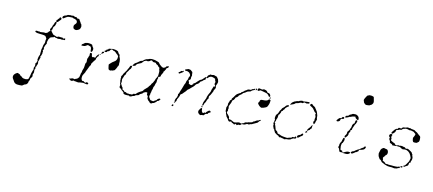

<svg xmlns="http://www.w3.org/2000/svg" viewBox="-59 -1243 4494 1994"><g transform="rotate(15 2188.0 -246.5)"><path d="M408 -614Q412 -618 419.5 -614Q427 -610 428 -603Q429 -597 416.5 -584Q404 -571 402 -566Q400 -561 394 -561L387 -562L388 -550Q389 -538 385.5 -532Q382 -526 382 -520.5Q382 -515 377 -511Q365 -501 365 -479Q365 -470 361 -468Q356 -464 357.5 -459Q359 -454 370 -442Q387 -421 394 -421Q399 -421 406 -417.5Q413 -414 423 -412L432 -409L436 -414Q441 -418 452 -418Q478 -416 484 -418Q488 -419 492 -415L496 -410L504 -413Q515 -417 517.5 -415.5Q520 -414 519 -405L518 -399H506Q495 -398 491 -396.5Q487 -395 478 -397Q469 -399 459 -396Q442 -392 436 -396Q432 -399 426.5 -397.5Q421 -396 413 -401Q402 -407 400 -401Q398 -397 390.5 -396Q383 -395 380 -393Q377 -391 369 -388Q358 -384 358 -375Q358 -372 353.5 -367.5Q349 -363 348 -353Q347 -343 344.5 -335.5Q342 -328 345 -322.5Q348 -317 345 -314Q342 -311 340.5 -304.5Q339 -298 336 -294.5Q333 -291 333 -286Q333 -281 330 -277Q325 -268 331 -256L333 -251L328 -246Q321 -240 326 -233Q332 -226 328 -219Q326 -216 328 -210.5Q330 -205 326.5 -196.5Q323 -188 323 -183Q323 -178 319 -175Q314 -170 318 -164Q324 -158 318 -150Q315 -145 314.5 -136Q314 -127 310.5 -121.5Q307 -116 308.5 -111Q310 -106 311 -95.5Q312 -85 308 -79Q304 -73 304 -66Q304 -53 295 -53Q291 -51 297 -46Q303 -41 296 -29Q291 -20 293 -13.5Q295 -7 295 4Q295 15 291 22Q285 30 289 39Q291 45 291 50.5Q291 56 276 78Q272 84 274 87Q277 93 269 105Q264 114 265 119Q266 127 258.5 137.5Q251 148 244 150Q231 153 221 163Q214 170 210.5 171.5Q207 173 185 174Q160 175 150 173Q127 168 116 147Q112 140 109 137Q106 134 101 126Q91 111 96 92Q98 84 107.5 74Q117 64 126 60L135 56L143 60Q150 64 154 64Q158 64 163 70Q169 80 178 80Q181 80 184 85Q192 94 209 97Q233 100 247 94Q256 89 259 82.5Q262 76 262 69Q262 62 264.5 56.5Q267 51 266 47Q265 43 268 37Q271 31 269.5 26Q268 21 271.5 16Q275 11 275 4.5Q275 -2 279.5 -10.5Q284 -19 282 -24Q279 -42 283 -47Q291 -60 287 -77Q284 -88 287 -91Q290 -94 292.5 -94Q295 -94 294 -98Q293 -102 297 -110L301 -118L298 -123Q293 -129 298 -155Q301 -174 306 -181Q309 -186 307.5 -192.5Q306 -199 307.5 -204Q309 -209 308 -227.5Q307 -246 309 -249.5Q311 -253 311.5 -259Q312 -265 313.5 -273.5Q315 -282 315 -287.5Q315 -293 321 -306Q327 -319 325.5 -334.5Q324 -350 327 -355Q331 -363 325 -370Q320 -375 317 -382Q311 -392 294 -393Q282 -393 272 -394.5Q262 -396 246 -395Q218 -394 202 -403Q199 -404 198.5 -408Q198 -412 200 -414Q209 -421 222 -417Q229 -415 233.5 -417Q238 -419 243.5 -416.5Q249 -414 256 -415Q266 -418 282 -419.5Q298 -421 300 -419Q303 -418 314.5 -422.5Q326 -427 329 -433.5Q332 -440 340 -447L348 -454L344 -461L340 -467L343 -476Q346 -484 350 -489Q354 -494 356 -506Q358 -518 362 -523Q366 -528 367 -536Q370 -554 379 -559Q384 -563 383 -566Q382 -569 381 -574.5Q380 -580 385.5 -581.5Q391 -583 393 -589.5Q395 -596 399.5 -597.5Q404 -599 405 -605Q406 -611 408 -614ZM529 -665Q538 -670 550 -663Q556 -659 565 -660Q569 -661 570.5 -661Q572 -661 574 -660Q576 -659 577 -658Q578 -657 581 -654Q588 -648 591 -649Q608 -654 610 -643Q611 -639 620 -629Q629 -619 630 -614Q631 -609 635.5 -607Q640 -605 641 -600.5Q642 -596 645 -588Q649 -577 645 -568Q642 -562 642 -557.5Q642 -553 634 -546Q626 -539 624.5 -539Q623 -539 614 -534Q601 -527 587 -533Q578 -536 574.5 -540Q571 -544 569 -553Q565 -570 574 -581Q578 -586 584.5 -594Q591 -602 590 -610Q589 -628 570 -635Q559 -640 551.5 -640Q544 -640 541 -643.5Q538 -647 525.5 -645.5Q513 -644 502 -644Q483 -643 476 -636Q470 -631 464 -628Q458 -625 451.5 -618.5Q445 -612 439 -613Q434 -614 433 -616Q432 -618 433 -625Q434 -632 438 -636Q452 -649 462 -649Q467 -649 473.5 -655Q480 -661 485 -661Q490 -661 502 -663.5Q514 -666 518.5 -664Q523 -662 529 -665Z M851 -242Q843 -232 846 -225Q848 -221 844 -216Q836 -207 830 -187Q827 -177 822 -166Q809 -136 809 -130Q809 -127 805 -122Q801 -117 798.5 -110Q796 -103 792 -96.5Q788 -90 788 -72Q788 -54 793 -48.5Q798 -43 798 -41Q798 -35 808 -38Q814 -40 819 -36Q828 -27 838 -27Q841 -27 844 -31Q851 -40 865 -32Q874 -27 866 -18Q862 -14 854.5 -15Q847 -16 834 -17.5Q821 -19 818.5 -20Q816 -21 807.5 -19Q799 -17 790 -16.5Q781 -16 777.5 -13.5Q774 -11 761 -11Q748 -11 742 -13Q737 -15 734 -13.5Q731 -12 723 -15L716 -18L706 -13Q688 -4 680 -13Q676 -19 670 -19Q666 -19 665 -19.5Q664 -20 664 -23Q665 -26 671.5 -27Q678 -28 682 -30.5Q686 -33 694 -35.5Q702 -38 710.5 -35.5Q719 -33 721.5 -33.5Q724 -34 728 -38Q733 -43 738 -43Q743 -43 748 -49Q753 -55 758 -60.5Q763 -66 763 -70.5Q763 -75 766 -88Q769 -101 768 -104.5Q767 -108 771 -115.5Q775 -123 774 -130Q773 -139 781 -161Q785 -173 785 -185Q785 -222 791 -228Q798 -236 794 -252Q790 -272 798 -284Q801 -290 801 -295.5Q801 -301 804.5 -305Q808 -309 806 -321Q804 -333 807 -337Q813 -345 820 -341Q830 -335 830 -319Q830 -315 833 -309Q838 -299 849 -305Q855 -307 861 -305Q871 -300 873 -312Q874 -318 879.5 -326Q885 -334 885 -335.5Q885 -337 892.5 -343.5Q900 -350 903 -350Q906 -350 902.5 -344.5Q899 -339 899 -332.5Q899 -326 894 -323.5Q889 -321 887.5 -315Q886 -309 883 -304.5Q880 -300 880 -291.5Q880 -283 873.5 -277Q867 -271 860.5 -258Q854 -245 851 -242ZM910 -351Q914 -355 917 -352Q918 -351 916.5 -348Q915 -345 913 -345Q910 -345 909 -347Q908 -349 910 -351ZM928 -384Q930 -387 936.5 -386.5Q943 -386 944 -383Q949 -377 931 -366Q921 -360 920 -360Q919 -361 920 -365Q921 -369 923 -375.5Q925 -382 928 -384ZM754 -432Q765 -434 782 -432Q799 -430 804 -426Q808 -424 808 -419.5Q808 -415 814.5 -408.5Q821 -402 824 -396Q828 -388 827 -377.5Q826 -367 822 -359Q818 -351 812 -352Q804 -355 804 -371Q805 -382 802.5 -385.5Q800 -389 799 -395Q797 -405 788 -405Q784 -405 777 -408Q762 -415 753 -406Q736 -391 717 -391Q709 -391 705 -390Q701 -389 699 -390.5Q697 -392 699 -398.5Q701 -405 708 -408.5Q715 -412 722 -419.5Q729 -427 734 -427Q739 -427 742.5 -429Q746 -431 754 -432ZM1121 -358Q1127 -330 1126 -322Q1124 -315 1126 -310Q1128 -304 1126.5 -293.5Q1125 -283 1120.5 -278Q1116 -273 1117 -271Q1118 -269 1110 -252.5Q1102 -236 1099 -232Q1097 -231 1093 -229.5Q1089 -228 1084 -224.5Q1079 -221 1071.5 -221Q1064 -221 1061 -218Q1055 -214 1044 -218.5Q1033 -223 1033 -230Q1033 -234 1029.5 -243Q1026 -252 1025 -263L1024 -274L1033 -284Q1052 -306 1073 -320Q1086 -330 1087 -334Q1088 -338 1093 -346Q1097 -355 1096 -378Q1096 -381 1089 -389Q1082 -397 1078 -398Q1074 -399 1071 -403.5Q1068 -408 1062.5 -411Q1057 -414 1053 -418Q1049 -422 1041.5 -422Q1034 -422 1028 -427Q1022 -432 1018 -432Q1006 -432 1000 -420Q993 -405 984 -405Q975 -405 973 -398Q971 -389 958 -389Q950 -389 947.5 -390.5Q945 -392 946 -398Q946 -402 954 -404Q962 -408 962 -411Q961 -420 972 -420Q976 -420 977 -420.5Q978 -421 979 -425Q980 -434 999 -435Q1012 -436 1018.5 -438.5Q1025 -441 1032 -440Q1039 -439 1048 -439Q1057 -439 1060.5 -437Q1064 -435 1067.5 -435Q1071 -435 1077.5 -431.5Q1084 -428 1088 -419Q1092 -410 1095.5 -409Q1099 -408 1104.5 -401.5Q1110 -395 1109 -389Q1108 -383 1113.5 -374.5Q1119 -366 1121 -358Z M1511 -432Q1520 -432 1529 -419Q1533 -412 1538 -409.5Q1543 -407 1550 -400.5Q1557 -394 1568 -389.5Q1579 -385 1583.5 -387.5Q1588 -390 1595.5 -393.5Q1603 -397 1604 -402Q1606 -411 1623 -414Q1632 -416 1633.5 -414.5Q1635 -413 1632 -406Q1627 -395 1618 -393Q1611 -391 1611 -380Q1611 -376 1607 -371.5Q1603 -367 1602 -361.5Q1601 -356 1597 -353.5Q1593 -351 1593 -347Q1594 -337 1589 -331Q1586 -327 1584 -320Q1582 -313 1579.5 -311.5Q1577 -310 1577 -301.5Q1577 -293 1573 -289.5Q1569 -286 1565 -285Q1558 -284 1555.5 -282.5Q1553 -281 1554 -279Q1559 -268 1553 -257Q1550 -249 1551 -237Q1553 -220 1546 -209Q1544 -205 1543 -197Q1541 -178 1535 -171Q1532 -167 1532 -158Q1532 -149 1527.5 -135Q1523 -121 1524 -115Q1525 -109 1521.5 -102.5Q1518 -96 1520 -92Q1522 -88 1519 -81.5Q1516 -75 1516 -64.5Q1516 -54 1521 -49.5Q1526 -45 1529 -38Q1531 -33 1534 -30.5Q1537 -28 1541.5 -26.5Q1546 -25 1555 -25L1569 -23L1578 -31Q1587 -38 1593 -40Q1599 -42 1602 -49Q1605 -56 1610 -59Q1615 -62 1619 -65Q1623 -68 1628 -67Q1641 -65 1633 -56Q1629 -52 1626 -47Q1622 -40 1611 -38Q1605 -37 1605 -33Q1604 -24 1593 -19Q1588 -16 1584 -11Q1580 -6 1574 -6Q1568 -6 1564 -2Q1558 5 1548.5 4.5Q1539 4 1534 -4Q1530 -10 1525 -12Q1517 -14 1504 -35Q1500 -42 1502 -47Q1505 -57 1494 -67Q1483 -77 1488 -87Q1490 -91 1488 -93Q1478 -99 1469 -95Q1466 -93 1456 -88.5Q1446 -84 1444 -78.5Q1442 -73 1434 -69Q1413 -59 1410 -51Q1408 -44 1387 -40Q1376 -38 1370 -30.5Q1364 -23 1357 -23Q1350 -23 1347 -20Q1338 -13 1322 -9Q1318 -8 1314 -12.5Q1310 -17 1307 -15.5Q1304 -14 1293 -14Q1282 -14 1271 -14Q1264 -14 1258 -16Q1252 -18 1249.5 -21Q1247 -24 1249 -27Q1252 -33 1244 -33Q1239 -33 1237.5 -39Q1236 -45 1231.5 -45Q1227 -45 1225 -48Q1224 -49 1220.5 -52.5Q1217 -56 1212.5 -59.5Q1208 -63 1203.5 -66Q1199 -69 1197 -70Q1192 -71 1192.5 -78Q1193 -85 1194 -94Q1195 -103 1191 -107Q1187 -111 1188 -116.5Q1189 -122 1185 -134.5Q1181 -147 1182.5 -151Q1184 -155 1182 -160.5Q1180 -166 1182 -169.5Q1184 -173 1182 -179Q1178 -190 1188 -200Q1192 -204 1192 -209Q1192 -215 1203 -231Q1209 -239 1209 -241.5Q1209 -244 1215.5 -252.5Q1222 -261 1224.5 -270Q1227 -279 1231.5 -285Q1236 -291 1239.5 -303.5Q1243 -316 1245 -318Q1247 -320 1255 -321Q1259 -321 1260.5 -320.5Q1262 -320 1262.5 -319Q1263 -318 1263 -315Q1264 -310 1261.5 -305.5Q1259 -301 1259 -296Q1259 -291 1251.5 -283Q1244 -275 1244 -273Q1244 -268 1226 -242Q1223 -238 1223 -230.5Q1223 -223 1218.5 -214.5Q1214 -206 1211.5 -205Q1209 -204 1209 -199Q1209 -194 1206 -187Q1203 -180 1199.5 -168.5Q1196 -157 1198 -153.5Q1200 -150 1200.5 -137.5Q1201 -125 1199 -121Q1196 -113 1205 -105Q1208 -103 1211.5 -94.5Q1215 -86 1219.5 -83.5Q1224 -81 1225 -75Q1229 -59 1230 -57.5Q1231 -56 1237 -55Q1243 -55 1248 -48Q1251 -43 1253 -42Q1255 -41 1261 -41Q1273 -42 1278 -36Q1283 -31 1290.5 -33Q1298 -35 1303 -32.5Q1308 -30 1313 -32Q1318 -34 1324 -33Q1340 -31 1345 -40Q1350 -48 1366 -48Q1376 -48 1382 -60Q1385 -65 1389 -66.5Q1393 -68 1395 -71.5Q1397 -75 1402.5 -77.5Q1408 -80 1413 -84.5Q1418 -89 1426.5 -92.5Q1435 -96 1439 -104Q1445 -117 1452 -122Q1456 -124 1464 -134.5Q1472 -145 1476 -147Q1480 -149 1482 -155Q1484 -161 1493 -171.5Q1502 -182 1503 -188.5Q1504 -195 1510 -201Q1516 -207 1518 -213.5Q1520 -220 1525 -229.5Q1530 -239 1531 -246.5Q1532 -254 1541 -270.5Q1550 -287 1550 -297.5Q1550 -308 1550 -313Q1551 -341 1548 -347Q1542 -356 1542 -371Q1542 -379 1533 -381Q1529 -382 1523.5 -390Q1518 -398 1510 -400Q1498 -404 1495 -411Q1492 -416 1491 -416Q1473 -418 1465 -417Q1461 -417 1455 -423Q1447 -431 1438 -428Q1433 -427 1432 -423Q1431 -419 1424.5 -417Q1418 -415 1416 -413Q1410 -408 1396 -411Q1386 -413 1383 -409Q1380 -405 1374.5 -404Q1369 -403 1365.5 -397Q1362 -391 1359 -388.5Q1356 -386 1351.5 -379.5Q1347 -373 1340 -371Q1333 -369 1326 -364Q1319 -359 1312 -356Q1302 -351 1300 -343Q1297 -331 1280 -327Q1271 -325 1268 -324Q1265 -323 1265 -327Q1266 -332 1269 -336Q1273 -340 1277 -347.5Q1281 -355 1292 -361Q1303 -367 1313 -377Q1334 -398 1347 -398Q1353 -398 1360 -407Q1364 -412 1371.5 -417.5Q1379 -423 1386.5 -426.5Q1394 -430 1398 -430Q1404 -430 1409 -434Q1414 -438 1416 -438Q1418 -438 1427.5 -441Q1437 -444 1442.5 -443.5Q1448 -443 1463.5 -442.5Q1479 -442 1492.5 -437Q1506 -432 1511 -432Z M1767 -41Q1773 -49 1780 -43Q1786 -37 1778 -29Q1772 -23 1768 -26Q1761 -31 1767 -41ZM2074 -86Q2081 -85 2081 -67Q2081 -59 2085 -52Q2093 -41 2096.5 -39Q2100 -37 2106 -43Q2114 -52 2121 -49Q2126 -46 2127.5 -47Q2129 -48 2128 -52Q2127 -56 2133 -61Q2139 -66 2146.5 -73.5Q2154 -81 2160 -81Q2171 -81 2173 -72Q2175 -61 2166 -61Q2162 -61 2156 -55.5Q2150 -50 2150 -47Q2150 -40 2137 -40Q2130 -40 2123 -32.5Q2116 -25 2113.5 -20.5Q2111 -16 2102 -17Q2093 -18 2086 -14L2078 -11L2070 -14Q2058 -19 2050 -32Q2047 -37 2048 -47Q2049 -57 2051.5 -59Q2054 -61 2058 -70Q2062 -79 2066.5 -82.5Q2071 -86 2074 -86ZM2067 -107Q2070 -114 2075 -107Q2077 -104 2077.5 -99.5Q2078 -95 2076 -93.5Q2074 -92 2070.5 -95Q2067 -98 2066 -100Q2065 -104 2067 -107ZM1791 -409Q1796 -418 1796 -412Q1796 -410 1796 -407Q1795 -401 1786.5 -393Q1778 -385 1772.5 -382.5Q1767 -380 1763 -376Q1756 -368 1749 -374Q1746 -376 1746.5 -381Q1747 -386 1749 -386Q1761 -390 1763 -396Q1766 -405 1773 -404Q1788 -403 1791 -409ZM2096 -447Q2106 -451 2108.5 -450Q2111 -449 2117 -447Q2138 -442 2143 -440Q2145 -439 2147 -433.5Q2149 -428 2153 -426Q2161 -421 2167 -396Q2169 -387 2167 -383.5Q2165 -380 2164.5 -373Q2164 -366 2161 -362.5Q2158 -359 2157 -350.5Q2156 -342 2159 -339Q2162 -335 2159 -321Q2156 -307 2150 -303Q2146 -300 2147 -293.5Q2148 -287 2137.5 -265.5Q2127 -244 2127 -242Q2127 -240 2120 -231.5Q2113 -223 2114.5 -218Q2116 -213 2116 -204Q2116 -195 2111.5 -192Q2107 -189 2105 -181Q2098 -153 2092 -146Q2086 -140 2085 -129Q2084 -121 2082.5 -118.5Q2081 -116 2077 -114Q2073 -113 2071 -117Q2069 -121 2072 -131.5Q2075 -142 2074 -145Q2073 -148 2077 -155.5Q2081 -163 2081 -166.5Q2081 -170 2087.5 -183Q2094 -196 2094 -204.5Q2094 -213 2097 -219Q2100 -225 2101 -231.5Q2102 -238 2105 -242Q2108 -246 2109 -250.5Q2110 -255 2115 -263.5Q2120 -272 2121.5 -286Q2123 -300 2126.5 -306.5Q2130 -313 2132 -323Q2134 -333 2135 -334.5Q2136 -336 2142 -336Q2148 -336 2150.5 -339Q2153 -342 2146 -349Q2135 -360 2138 -366Q2140 -369 2141 -378.5Q2142 -388 2137.5 -393Q2133 -398 2132 -406Q2132 -413 2128 -416Q2124 -419 2112 -422Q2085 -430 2075 -422Q2071 -418 2066.5 -417Q2062 -416 2060.5 -412.5Q2059 -409 2054.5 -404Q2050 -399 2045 -400Q2042 -401 2040.5 -400Q2039 -399 2037.5 -397.5Q2036 -396 2035.5 -393.5Q2035 -391 2035 -387Q2035 -376 2025 -376Q2022 -376 2012.5 -364.5Q2003 -353 1999 -353Q1989 -350 1988 -344Q1986 -338 1981 -330.5Q1976 -323 1972 -321Q1968 -319 1966 -317Q1964 -315 1958 -312Q1952 -309 1947 -299Q1944 -292 1932.5 -279Q1921 -266 1915 -262Q1911 -259 1904 -250.5Q1897 -242 1888.5 -236.5Q1880 -231 1876 -222Q1872 -213 1860 -201Q1848 -189 1843.5 -181.5Q1839 -174 1836.5 -174Q1834 -174 1827.5 -168Q1821 -162 1821.5 -156.5Q1822 -151 1818 -142.5Q1814 -134 1814 -131.5Q1814 -129 1807.5 -117.5Q1801 -106 1802 -103Q1803 -99 1801 -91Q1799 -83 1796 -80Q1793 -78 1793 -76Q1793 -73 1788 -69Q1783 -65 1781 -66Q1776 -68 1780 -77Q1782 -80 1785 -78Q1791 -75 1791 -79Q1791 -81 1786.5 -83.5Q1782 -86 1782 -89Q1782 -100 1787 -106Q1788 -108 1788 -113Q1788 -118 1793 -121.5Q1798 -125 1798 -134.5Q1798 -144 1799 -145Q1804 -147 1799 -158Q1797 -162 1802.5 -167Q1808 -172 1808 -179Q1809 -184 1814 -201Q1819 -218 1822 -224Q1824 -227 1825.5 -236Q1827 -245 1829.5 -250.5Q1832 -256 1833.5 -265Q1835 -274 1840.5 -284Q1846 -294 1846.5 -305.5Q1847 -317 1853 -325.5Q1859 -334 1860 -348.5Q1861 -363 1865.5 -367.5Q1870 -372 1869.5 -379.5Q1869 -387 1865.5 -391.5Q1862 -396 1858.5 -401.5Q1855 -407 1845 -412Q1834 -419 1812 -417Q1807 -417 1804.5 -420Q1802 -423 1805 -427Q1807 -431 1815.5 -433Q1824 -435 1830 -439Q1836 -443 1840 -441.5Q1844 -440 1852.5 -440Q1861 -440 1866 -434.5Q1871 -429 1877 -426Q1886 -422 1886 -404Q1886 -392 1888 -391Q1889 -390 1889 -384.5Q1889 -379 1887 -376Q1884 -372 1885 -359L1886 -346L1881 -341Q1874 -335 1872 -333Q1864 -326 1871 -320Q1878 -314 1878 -301Q1878 -295 1878.5 -294Q1879 -293 1883 -293Q1888 -293 1891.5 -290.5Q1895 -288 1902 -287Q1909 -286 1912.5 -291.5Q1916 -297 1921 -299Q1926 -301 1925 -305Q1923 -315 1933 -315Q1939 -315 1956 -337Q1978 -364 1993 -369Q1999 -371 2004 -378Q2009 -385 2020 -396L2031 -408L2036 -406L2041 -403L2045 -418Q2049 -428 2050.5 -430.5Q2052 -433 2056 -434Q2061 -435 2065 -441Q2069 -447 2073 -446Q2086 -443 2096 -447Z M2726 -354Q2730 -356 2736 -353.5Q2742 -351 2744 -348Q2745 -346 2743 -326.5Q2741 -307 2737.5 -299.5Q2734 -292 2732 -285Q2728 -273 2719 -268Q2712 -265 2710 -263Q2706 -260 2691 -254.5Q2676 -249 2671 -249Q2663 -249 2645 -263Q2626 -279 2626 -290Q2626 -292 2631 -298Q2636 -304 2636 -309.5Q2636 -315 2639.5 -321Q2643 -327 2652 -329Q2661 -331 2674.5 -331Q2688 -331 2701 -335Q2714 -339 2719 -346Q2724 -353 2726 -354ZM2730 -373Q2740 -381 2740 -373Q2740 -367 2735 -364.5Q2730 -362 2727 -366Q2725 -368 2730 -373ZM2555 -422Q2558 -422 2558.5 -421Q2559 -420 2558 -416Q2557 -410 2556 -409Q2555 -408 2549 -406Q2544 -405 2535 -399Q2526 -393 2524 -389Q2523 -386 2515 -382.5Q2507 -379 2500 -378Q2490 -377 2478.5 -366.5Q2467 -356 2457 -351.5Q2447 -347 2444 -340.5Q2441 -334 2436.5 -331.5Q2432 -329 2425.5 -322.5Q2419 -316 2414.5 -312.5Q2410 -309 2410 -305Q2410 -302 2402 -294Q2394 -286 2388 -283Q2383 -282 2383 -276.5Q2383 -271 2380 -266.5Q2377 -262 2375 -257Q2373 -252 2368 -250Q2359 -247 2357 -227Q2356 -216 2352 -210Q2348 -204 2347 -197.5Q2346 -191 2342 -183.5Q2338 -176 2341 -169Q2346 -155 2343 -147Q2340 -141 2342 -136Q2347 -127 2339 -119Q2335 -115 2337 -112.5Q2339 -110 2341.5 -103.5Q2344 -97 2349.5 -94Q2355 -91 2357.5 -86.5Q2360 -82 2365 -78Q2369 -75 2372 -68Q2375 -61 2374 -55Q2374 -52 2375 -50.5Q2376 -49 2381 -47Q2389 -45 2394 -46Q2399 -47 2406.5 -42Q2414 -37 2420 -36Q2426 -35 2430 -32Q2434 -29 2442 -30.5Q2450 -32 2457.5 -33.5Q2465 -35 2468.5 -37Q2472 -39 2482 -41Q2492 -43 2500 -39Q2512 -33 2520 -40Q2526 -45 2535 -47Q2540 -48 2541 -52Q2545 -60 2561 -62Q2571 -63 2576 -66.5Q2581 -70 2587 -70Q2593 -70 2599 -73Q2605 -76 2612.5 -77Q2620 -78 2623 -84Q2626 -90 2633 -91.5Q2640 -93 2647 -100Q2662 -113 2674 -113Q2677 -113 2679 -115.5Q2681 -118 2688.5 -122.5Q2696 -127 2698 -124Q2703 -119 2693 -113Q2687 -110 2687 -108.5Q2687 -107 2682.5 -102Q2678 -97 2676.5 -93.5Q2675 -90 2665.5 -85Q2656 -80 2645.5 -73.5Q2635 -67 2633.5 -67Q2632 -67 2624.5 -61.5Q2617 -56 2610.5 -56Q2604 -56 2600 -52Q2590 -44 2579 -48Q2572 -51 2553 -38Q2545 -33 2532 -33H2519L2511 -25L2503 -17L2493 -18Q2484 -19 2478.5 -13.5Q2473 -8 2471 -8Q2469 -8 2462 -15Q2454 -21 2454 -19Q2454 -11 2444 -9Q2441 -8 2436.5 -10Q2432 -12 2431 -15Q2430 -17 2423 -17Q2416 -17 2412.5 -23Q2409 -29 2403.5 -29Q2398 -29 2393 -26Q2388 -23 2382 -25Q2378 -27 2372.5 -33Q2367 -39 2367 -43Q2367 -45 2354.5 -57Q2342 -69 2341 -76.5Q2340 -84 2336 -87Q2332 -90 2331 -100.5Q2330 -111 2325.5 -113.5Q2321 -116 2321 -124Q2321 -132 2320 -144.5Q2319 -157 2319 -161Q2319 -165 2324 -173Q2329 -181 2327 -188Q2324 -206 2332 -219Q2335 -225 2335 -229Q2335 -241 2346 -246Q2350 -247 2350.5 -248.5Q2351 -250 2350 -255Q2349 -262 2353.5 -266.5Q2358 -271 2360.5 -276Q2363 -281 2366.5 -285Q2370 -289 2372 -295Q2374 -301 2380 -308Q2386 -315 2389 -319Q2392 -323 2400 -327Q2408 -331 2410 -334Q2412 -337 2416 -338Q2428 -341 2428 -348Q2428 -352 2436.5 -355.5Q2445 -359 2452.5 -368.5Q2460 -378 2466 -380Q2472 -382 2478.5 -389Q2485 -396 2496 -398.5Q2507 -401 2513.5 -400Q2520 -399 2524.5 -406Q2529 -413 2535.5 -413Q2542 -413 2546.5 -417.5Q2551 -422 2555 -422ZM2568 -427Q2575 -430 2577.5 -426Q2580 -422 2575 -414Q2568 -405 2568 -411Q2569 -414 2566 -417Q2561 -424 2568 -427ZM2641 -438Q2648 -445 2670 -437Q2683 -433 2686 -426Q2691 -415 2703 -416Q2711 -416 2718 -410Q2729 -400 2729 -388Q2729 -382 2725 -381Q2720 -379 2717.5 -380Q2715 -381 2711 -388Q2706 -396 2696 -403Q2686 -410 2669.5 -412Q2653 -414 2646.5 -416.5Q2640 -419 2626 -420L2611 -421L2607 -416Q2603 -411 2596.5 -411Q2590 -411 2586 -414Q2584 -417 2584 -419Q2584 -421 2588 -429L2592 -437L2602 -438Q2613 -438 2616.5 -436Q2620 -434 2628.5 -434Q2637 -434 2641 -438Z M3148 -97Q3157 -105 3161 -99Q3166 -92 3160 -82Q3156 -75 3147 -71Q3142 -69 3137 -62Q3133 -57 3125 -51.5Q3117 -46 3113 -46Q3111 -46 3111 -48.5Q3111 -51 3108 -53Q3099 -62 3119 -75Q3129 -81 3132 -81Q3135 -81 3139 -86.5Q3143 -92 3148 -97ZM3181 -133Q3183 -138 3185 -136.5Q3187 -135 3192 -134Q3197 -133 3197 -129Q3197 -125 3193.5 -124.5Q3190 -124 3186 -120Q3182 -116 3180 -117Q3175 -121 3181 -133ZM3226 -209Q3232 -221 3232 -204Q3232 -198 3231 -188Q3231 -177 3230 -175Q3229 -173 3225 -171Q3220 -169 3219 -164Q3217 -153 3209 -153Q3206 -153 3201.5 -147.5Q3197 -142 3192 -142Q3189 -142 3188.5 -143Q3188 -144 3188 -147Q3189 -152 3193 -156.5Q3197 -161 3199 -166.5Q3201 -172 3207 -177Q3215 -185 3226 -209ZM3240.5 -217Q3239 -217 3239 -219Q3239 -221 3240.5 -221Q3242 -221 3242 -219Q3242 -217 3240.5 -217ZM2929 -346Q2939 -351 2943 -343Q2946 -336 2938 -333Q2933 -331 2921 -319Q2909 -307 2909 -301.5Q2909 -296 2904 -292Q2895 -286 2895 -279Q2895 -275 2888 -272Q2883 -270 2882 -268.5Q2881 -267 2881 -261Q2881 -253 2877.5 -248Q2874 -243 2874 -238Q2874 -233 2868.5 -231Q2863 -229 2862 -219.5Q2861 -210 2861 -199Q2861 -188 2857 -182Q2853 -176 2853 -168Q2853 -151 2846 -144Q2840 -138 2849 -133Q2854 -131 2853 -124Q2851 -114 2859 -107Q2861 -105 2860.5 -103Q2860 -101 2865.5 -88.5Q2871 -76 2871 -74Q2871 -66 2883 -60Q2889 -58 2894.5 -51.5Q2900 -45 2900 -40Q2900 -35 2911 -33Q2934 -29 2940 -24Q2943 -22 2950 -21.5Q2957 -21 2959 -20Q2961 -19 2971 -18.5Q2981 -18 2990 -17Q3008 -15 3015 -17Q3022 -19 3025 -21.5Q3028 -24 3035 -25Q3054 -29 3055 -32Q3055 -34 3059 -38Q3063 -42 3072 -41L3080 -39L3085 -46Q3089 -53 3094 -53Q3096 -53 3098 -51.5Q3100 -50 3101.5 -47.5Q3103 -45 3103 -42Q3103 -38 3097 -33Q3091 -28 3087 -29Q3077 -31 3065 -22Q3060 -19 3058.5 -19Q3057 -19 3054.5 -15Q3052 -11 3047.5 -10Q3043 -9 3036.5 -6Q3030 -3 3017.5 -2.5Q3005 -2 2995 2Q2987 6 2983.5 6Q2980 6 2977 3Q2972 -1 2966.5 0.5Q2961 2 2953 -1.5Q2945 -5 2936 -3L2928 -1L2922 -8Q2915 -16 2911 -16Q2903 -16 2892 -25Q2886 -30 2882 -31Q2878 -32 2874.5 -36Q2871 -40 2871 -43Q2871 -46 2867 -48.5Q2863 -51 2862 -57.5Q2861 -64 2858 -66Q2850 -69 2845 -85Q2843 -90 2840 -96Q2837 -102 2839 -107.5Q2841 -113 2837 -118Q2834 -122 2833.5 -129Q2833 -136 2836 -139Q2839 -142 2837 -147.5Q2835 -153 2838 -157Q2841 -159 2840 -165Q2839 -171 2836 -174Q2834 -175 2833.5 -187Q2833 -199 2835 -204Q2837 -209 2837 -213Q2837 -217 2843 -223.5Q2849 -230 2849 -231Q2849 -232 2852.5 -236.5Q2856 -241 2857.5 -248Q2859 -255 2861.5 -260Q2864 -265 2865 -269.5Q2866 -274 2870.5 -278.5Q2875 -283 2877 -290Q2878 -299 2892 -310Q2903 -319 2912 -334Q2916 -340 2929 -346ZM3165 -424Q3168 -424 3175 -420Q3182 -416 3183 -413Q3185 -409 3191 -408Q3197 -406 3204.5 -400.5Q3212 -395 3214 -390Q3217 -385 3226 -375Q3241 -359 3246 -340Q3248 -331 3251 -326Q3254 -321 3254 -312Q3255 -291 3260 -282Q3262 -278 3254 -259Q3252 -254 3252 -247Q3252 -239 3247.5 -232.5Q3243 -226 3238 -228Q3236 -228 3232 -237Q3229 -245 3229.5 -248Q3230 -251 3236 -259Q3239 -263 3237 -271Q3235 -279 3237.5 -287Q3240 -295 3238 -305.5Q3236 -316 3232 -319Q3228 -324 3232 -333.5Q3236 -343 3227 -344Q3218 -346 3199 -372Q3194 -380 3183 -387.5Q3172 -395 3165 -397Q3163 -398 3159.5 -400Q3156 -402 3153.5 -404.5Q3151 -407 3151 -408Q3151 -410 3157 -417Q3163 -424 3165 -424ZM3129 -433Q3136 -435 3139.5 -432.5Q3143 -430 3142 -425Q3140 -416 3125 -416Q3121 -416 3117.5 -414Q3114 -412 3104 -415Q3094 -418 3090.5 -418.5Q3087 -419 3081 -413L3074 -406L3064 -407Q3053 -408 3045 -403Q3028 -392 3012 -390Q3003 -389 2998.5 -382.5Q2994 -376 2980.5 -369.5Q2967 -363 2965 -363Q2963 -363 2960 -359Q2957 -355 2955 -355.5Q2953 -356 2953 -361Q2953 -366 2954.5 -367Q2956 -368 2960 -376Q2964 -384 2970 -388Q2976 -392 2980.5 -396.5Q2985 -401 2992.5 -403Q3000 -405 3005.5 -409Q3011 -413 3018.5 -413Q3026 -413 3031 -417Q3039 -425 3050 -425Q3052 -425 3056.5 -428Q3061 -431 3067 -428Q3073 -425 3077.5 -426.5Q3082 -428 3087.5 -427.5Q3093 -427 3096 -429Q3099 -431 3111 -431.5Q3123 -432 3129 -433Z M3813 -139Q3818 -142 3824 -138Q3827 -136 3825 -128Q3823 -120 3819 -115Q3817 -110 3807 -104Q3797 -98 3791 -97Q3769 -92 3764 -88Q3763 -88 3763 -81Q3763 -74 3759.5 -72.5Q3756 -71 3749 -64Q3742 -57 3737 -57Q3732 -57 3728.5 -51.5Q3725 -46 3721 -44.5Q3717 -43 3710 -37Q3701 -29 3696 -34Q3694 -37 3690 -38Q3681 -42 3698 -54Q3705 -59 3709 -59Q3715 -59 3730 -74Q3736 -79 3740.5 -81.5Q3745 -84 3747.5 -86.5Q3750 -89 3755 -91Q3764 -94 3777 -106Q3791 -120 3797 -120Q3800 -120 3805 -128.5Q3810 -137 3813 -139ZM3576 -167Q3578 -169 3582.5 -169Q3587 -169 3589 -167Q3592 -164 3591.5 -150.5Q3591 -137 3588 -132Q3584 -126 3584 -121.5Q3584 -117 3580 -114Q3573 -110 3573 -101Q3573 -95 3571.5 -85.5Q3570 -76 3572.5 -69Q3575 -62 3575 -53Q3575 -44 3576.5 -42Q3578 -40 3586 -38Q3600 -36 3600 -29Q3600 -26 3603 -22L3606 -18L3615 -22Q3624 -26 3627 -29Q3629 -30 3633.5 -32.5Q3638 -35 3643 -37Q3648 -39 3653 -40.5Q3658 -42 3661 -42Q3670 -43 3676.5 -41Q3683 -39 3682 -36Q3681 -27 3671 -22Q3657 -13 3645 -14Q3636 -15 3621 -14Q3603 -14 3600 -17Q3598 -19 3587 -17Q3576 -15 3572.5 -19.5Q3569 -24 3567 -30Q3561 -51 3552 -56Q3544 -59 3551 -73Q3554 -79 3552.5 -85Q3551 -91 3553.5 -97Q3556 -103 3556 -106.5Q3556 -110 3561 -115.5Q3566 -121 3567 -130.5Q3568 -140 3569.5 -143Q3571 -146 3572.5 -155Q3574 -164 3576 -167ZM3527 -376Q3530 -374 3530 -368.5Q3530 -363 3526 -359Q3522 -355 3512.5 -355Q3503 -355 3500 -351Q3497 -347 3495.5 -337.5Q3494 -328 3489 -325.5Q3484 -323 3480.5 -320Q3477 -317 3469 -317Q3461 -317 3460 -321Q3457 -327 3462 -331Q3466 -335 3472 -344Q3477 -350 3479.5 -352.5Q3482 -355 3484.5 -356Q3487 -357 3493 -358Q3500 -359 3501.5 -360Q3503 -361 3506 -367Q3510 -375 3512.5 -376Q3515 -377 3519.5 -377Q3524 -377 3527 -376ZM3655 -378Q3657 -379 3662 -379Q3673 -379 3669 -364Q3666 -356 3664.5 -349Q3663 -342 3659 -337.5Q3655 -333 3650.5 -318Q3646 -303 3642 -294Q3638 -285 3639 -279Q3641 -270 3633 -267Q3623 -263 3626 -255Q3630 -245 3621 -237Q3614 -230 3616 -227Q3619 -218 3615 -209Q3612 -202 3612 -199.5Q3612 -197 3607 -192.5Q3602 -188 3599 -182Q3594 -173 3588.5 -175Q3583 -177 3583 -187Q3583 -193 3589 -201Q3600 -214 3598 -233Q3597 -239 3602.5 -245Q3608 -251 3608 -252.5Q3608 -254 3612 -258.5Q3616 -263 3617 -270Q3618 -277 3622 -283Q3628 -293 3628 -309Q3628 -318 3630 -320Q3632 -322 3633 -328.5Q3634 -335 3640 -337Q3645 -339 3647 -342.5Q3649 -346 3649 -356Q3650 -374 3655 -378ZM3631 -436Q3639 -438 3648 -433Q3654 -430 3655.5 -430Q3657 -430 3664.5 -423.5Q3672 -417 3675 -407Q3679 -392 3676 -387Q3673 -382 3663 -387Q3643 -397 3641 -407Q3640 -412 3638.5 -413Q3637 -414 3629.5 -411Q3622 -408 3613 -407Q3604 -406 3599 -401.5Q3594 -397 3588 -397Q3582 -397 3578 -393.5Q3574 -390 3572.5 -390Q3571 -390 3565.5 -386Q3560 -382 3549.5 -379Q3539 -376 3538 -377Q3536 -379 3538 -386.5Q3540 -394 3543 -396Q3547 -398 3556 -400Q3567 -402 3570 -409Q3572 -414 3581 -419Q3590 -424 3592 -424Q3594 -424 3599.5 -429.5Q3605 -435 3614.5 -435Q3624 -435 3631 -436ZM3727 -666Q3747 -668 3762 -663Q3770 -660 3771 -656Q3774 -640 3779 -627Q3788 -600 3777 -587Q3774 -583 3772 -579.5Q3770 -576 3763 -573Q3756 -570 3753 -566.5Q3750 -563 3746 -563Q3742 -563 3735.5 -561Q3729 -559 3717.5 -559Q3706 -559 3699.5 -565.5Q3693 -572 3689 -575.5Q3685 -579 3685 -583Q3685 -587 3681 -593Q3677 -599 3678 -606Q3679 -613 3682 -618Q3685 -623 3686 -627Q3687 -631 3693.5 -641Q3700 -651 3700 -653Q3700 -656 3708 -658Q3712 -659 3715 -662Q3718 -665 3727 -666Z M4236 -41Q4239 -44 4242 -41.5Q4245 -39 4245 -33Q4245 -24 4232 -26Q4214 -29 4228 -36Q4234 -39 4236 -41ZM4005 -174Q4008 -177 4019 -173Q4028 -170 4035 -170Q4048 -172 4056 -155Q4064 -139 4058 -121Q4054 -112 4048 -108Q4042 -104 4039.5 -97Q4037 -90 4031 -85Q4021 -75 4028 -64Q4031 -60 4030 -53Q4029 -46 4032.5 -43.5Q4036 -41 4039 -41Q4042 -41 4051 -35.5Q4060 -30 4062 -27Q4067 -18 4080 -21Q4088 -23 4094 -21Q4100 -19 4113.5 -20Q4127 -21 4134.5 -20.5Q4142 -20 4154.5 -20Q4167 -20 4179 -21Q4200 -21 4208 -29Q4212 -33 4217.5 -28Q4223 -23 4220.5 -18Q4218 -13 4210 -13Q4205 -13 4199.5 -8Q4194 -3 4188 -3Q4182 -3 4179 -1Q4176 1 4164 1Q4152 1 4148 -1Q4143 -3 4142 -2Q4141 -1 4115 -1.5Q4089 -2 4082.5 -5.5Q4076 -9 4071 -9Q4065 -9 4042 -20Q4035 -23 4029.5 -25Q4024 -27 4020 -33Q4008 -49 4002 -49Q3995 -49 3988 -63Q3985 -67 3980.5 -73.5Q3976 -80 3976 -83.5Q3976 -87 3974 -93Q3968 -108 3976 -131Q3979 -140 3979 -144Q3979 -148 3983 -153.5Q3987 -159 3988.5 -162Q3990 -165 3996.5 -168.5Q4003 -172 4005 -174ZM4041 -334Q4047 -337 4053 -334Q4063 -329 4057 -323Q4054 -320 4053.5 -309Q4053 -298 4058 -292Q4063 -286 4060 -283Q4054 -276 4062 -268Q4065 -266 4081 -258.5Q4097 -251 4099 -251Q4107 -251 4112 -241Q4115 -235 4123.5 -234.5Q4132 -234 4137 -238Q4144 -244 4155 -240Q4159 -238 4163.5 -240.5Q4168 -243 4180 -243Q4192 -243 4198 -240.5Q4204 -238 4209 -239Q4214 -240 4223 -233L4232 -225L4239 -229Q4245 -232 4253.5 -229.5Q4262 -227 4263.5 -225.5Q4265 -224 4272 -221Q4278 -219 4290 -211Q4302 -203 4303 -200.5Q4304 -198 4304 -195Q4304 -192 4309 -189Q4314 -186 4313 -179.5Q4312 -173 4317 -167Q4322 -161 4322.5 -145Q4323 -129 4318.5 -121.5Q4314 -114 4315 -107Q4315 -102 4314 -99Q4313 -96 4310 -97Q4306 -98 4303.5 -94Q4301 -90 4301 -83Q4301 -66 4293 -61Q4288 -59 4284.5 -55.5Q4281 -52 4276.5 -50.5Q4272 -49 4269.5 -45Q4267 -41 4260 -41Q4253 -41 4252 -43.5Q4251 -46 4252 -48.5Q4253 -51 4256 -52.5Q4259 -54 4263 -55Q4267 -56 4271 -63.5Q4275 -71 4279 -76Q4283 -81 4283 -83.5Q4283 -86 4288.5 -93Q4294 -100 4295.5 -105.5Q4297 -111 4299 -115.5Q4301 -120 4301 -127Q4301 -134 4303 -138Q4305 -142 4303 -148Q4300 -158 4292 -172Q4284 -186 4279 -191Q4263 -207 4253 -210Q4247 -211 4245 -213Q4242 -216 4225 -216Q4208 -216 4207 -213Q4203 -209 4196 -214Q4192 -217 4186.5 -217Q4181 -217 4180 -219.5Q4179 -222 4172 -225.5Q4165 -229 4156 -228Q4147 -227 4140 -228.5Q4133 -230 4125 -227.5Q4117 -225 4110.5 -226Q4104 -227 4096 -225L4088 -223L4083 -229Q4079 -235 4073.5 -236Q4068 -237 4060 -241Q4054 -244 4053 -245.5Q4052 -247 4052 -253Q4052 -261 4047 -266Q4033 -280 4040 -293Q4042 -296 4038 -298Q4026 -306 4028 -319Q4030 -329 4041 -334ZM4183 -442Q4195 -448 4203 -444Q4207 -442 4215.5 -443.5Q4224 -445 4227.5 -442Q4231 -439 4243 -439Q4268 -439 4279 -429Q4283 -425 4290.5 -423Q4298 -421 4305.5 -414Q4313 -407 4322 -401Q4335 -394 4339 -389.5Q4343 -385 4345 -375Q4347 -364 4347 -350Q4346 -330 4337 -326Q4333 -325 4330 -319.5Q4327 -314 4317 -313Q4290 -310 4286 -314Q4277 -323 4275 -341L4273 -355L4279 -368Q4288 -389 4288 -395Q4288 -401 4280 -405Q4273 -408 4271 -411Q4265 -419 4254 -419Q4249 -419 4240 -422Q4231 -425 4224.5 -422.5Q4218 -420 4208 -424Q4200 -427 4186.5 -427.5Q4173 -428 4169 -425Q4166 -422 4161 -422Q4156 -422 4146.5 -415Q4137 -408 4134 -402Q4132 -400 4126.5 -402.5Q4121 -405 4115 -400Q4102 -391 4093 -392Q4088 -393 4085.5 -388.5Q4083 -384 4082 -375Q4081 -366 4073 -357.5Q4065 -349 4061 -345Q4056 -339 4049.5 -340.5Q4043 -342 4043 -348Q4043 -352 4050.5 -364Q4058 -376 4066 -386Q4082 -404 4089 -402Q4091 -401 4093 -402.5Q4095 -404 4097 -406.5Q4099 -409 4101 -414Q4103 -418 4105 -418.5Q4107 -419 4113 -418Q4123 -417 4127.5 -416.5Q4132 -416 4136 -423Q4140 -430 4144.5 -432.5Q4149 -435 4162 -436Q4175 -437 4183 -442Z"/></g></svg>

Font: TT2020 Style D
Style: Italic
Weight: 400
Italic angle: -15°
Version: Version 0.2.000